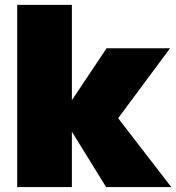

<svg xmlns="http://www.w3.org/2000/svg" viewBox="-20 -760 716 780"><path d="M49.8 0V-740.2H272V-353L413.1 -564H670.9L460 -279.8L675.8 0H411.1L272 -225.1V0Z"/></svg>

Font: Poppins Black
Style: Regular
Weight: 900
Designer: Ninad Kale (Devanagari), Jonny Pinhorn (Latin)
Foundry: Indian Type Foundry
Version: 4.004